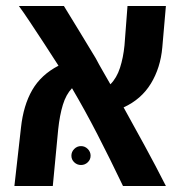

<svg xmlns="http://www.w3.org/2000/svg" viewBox="-20 -620 604 640"><path d="M28 0 50 -195Q58 -269 87.5 -320Q117 -371 175 -401Q152 -437 126.5 -476Q101 -515 79 -548Q57 -581 43 -600H193Q215 -565 243.5 -517.5Q272 -470 299 -426Q310 -405 322.5 -383.5Q335 -362 348 -339Q369 -360 380 -394Q391 -428 395 -469L405 -600H533L521 -462Q515 -394 483 -341.5Q451 -289 392 -262Q427 -199 463 -133Q499 -67 533 0H390Q346 -92 304.5 -172.5Q263 -253 220 -326Q200 -305 189.5 -270.5Q179 -236 174 -189L156 0ZM250 -70Q237 -70 227.5 -79Q218 -88 218 -101Q218 -114 227.5 -123.5Q237 -133 250 -133Q263 -133 272.5 -123.5Q282 -114 282 -101Q282 -88 272.5 -79Q263 -70 250 -70Z"/></svg>

Font: Noto Sans Hebrew Condensed SemiBold
Style: Regular
Weight: 600
Width: 3
Designer: Ben Nathan
Foundry: Google LLC
Version: Version 3.001; ttfautohint (v1.8.4.7-5d5b)